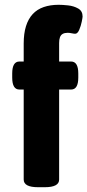

<svg xmlns="http://www.w3.org/2000/svg" viewBox="-20 -780 365 802"><path d="M225 -760Q241 -760 264.5 -757.5Q288 -755 306.5 -744.5Q325 -734 325 -711Q325 -707 321.5 -689.5Q318 -672 311 -655.5Q304 -639 294 -639Q289 -639 279.5 -641Q270 -643 263 -643Q250 -643 242 -638.5Q234 -634 230.5 -624.5Q227 -615 227 -600V-523H277Q307 -523 307 -473V-456Q307 -406 277 -406H227V-30Q227 2 167 2H139Q79 2 79 -30V-406H61Q31 -406 31 -456V-473Q31 -523 61 -523H79V-598Q79 -640 88.5 -670.5Q98 -701 116.5 -721Q135 -741 162.5 -750.5Q190 -760 225 -760Z"/></svg>

Font: Asap VF Beta
Style: Regular
Weight: 400
Designer: Pablo Cosgaya
Foundry: Pablo Cosgaya
Version: Version 1.007